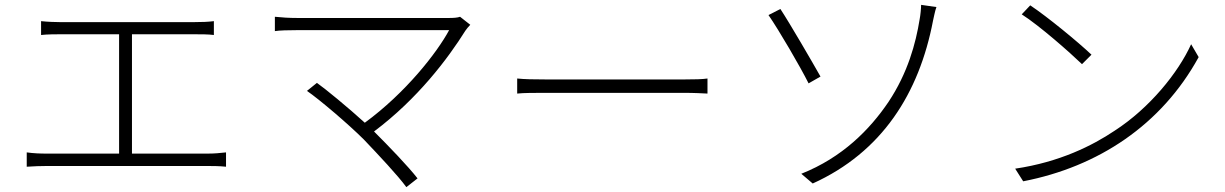

<svg xmlns="http://www.w3.org/2000/svg" viewBox="-20 -738 5040 790"><path d="M523 -106V-597H779C807 -597 837 -597 860 -594V-651C837 -648 810 -647 779 -647H227C210 -647 176 -648 149 -651V-594C174 -597 212 -597 227 -597H470V-106H172C145 -106 118 -107 90 -111V-52C119 -54 147 -55 172 -55H834C851 -55 883 -55 910 -52V-111C885 -108 861 -106 834 -106Z M1873 -669C1862 -665 1846 -664 1826 -664H1205C1170 -664 1139 -666 1111 -669V-610C1130 -613 1166 -614 1205 -614H1828C1778 -521 1649 -356 1481 -233C1412 -296 1318 -373 1284 -397L1243 -364C1293 -330 1415 -226 1477 -164C1538 -100 1617 -16 1652 32L1698 -4C1659 -54 1581 -135 1519 -197C1699 -332 1823 -497 1895 -612C1900 -619 1907 -628 1915 -636Z M2108 -353C2135 -356 2179 -356 2235 -356H2790C2837 -356 2872 -354 2891 -353V-415C2871 -412 2841 -411 2789 -411H2235C2175 -411 2135 -412 2108 -415Z M3324 17C3609 -112 3762 -354 3819 -653C3822 -664 3826 -690 3833 -709L3770 -718C3770 -703 3767 -674 3764 -659C3748 -559 3715 -438 3636 -319C3559 -205 3446 -90 3277 -23ZM3142 -676C3185 -614 3273 -463 3307 -395L3356 -423C3321 -485 3231 -640 3191 -701Z M4184 -679C4259 -631 4382 -522 4432 -474L4471 -513C4416 -565 4291 -668 4219 -716ZM4190 8C4499 -52 4759 -224 4912 -503L4881 -556C4828 -439 4710 -293 4566 -200C4475 -139 4340 -71 4157 -44Z"/></svg>

Font: Spoqa Han Sans Neo Light
Style: Regular
Weight: 300
Designer: [Spoqa Han Sans Neo] Dong-huui Kim ___ Younghwa Kang ___ Yujin Lee ___ [Noto Sans] Ryoko NISHIZUKA ____ (kana & ideograp
Foundry: Spoqa (http://www.spoqa-han-sans.com)
Version: Version 1.100;hotconv 1.0.109;makeotfexe 2.5.65596